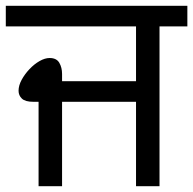

<svg xmlns="http://www.w3.org/2000/svg" viewBox="-27 -642 666 662"><path d="M106 0V-291H88Q60 -291 48.5 -302Q37 -313 37 -329Q37 -347 47.5 -366.5Q58 -386 74.5 -403.5Q91 -421 109.5 -431.5Q128 -442 144 -442Q168 -442 177.5 -425.5Q187 -409 187 -387V-362H442V-551H-7V-622H619V-551H523V0H442V-291H187V0Z"/></svg>

Font: ugurmukhi15
Style: Book
Weight: 400
Designer: Jelle Bosma - Monotype Design Team
Foundry: Monotype Imaging Inc.
Version: Version 2.003